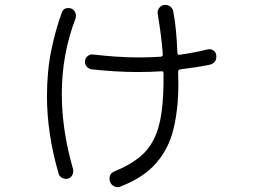

<svg xmlns="http://www.w3.org/2000/svg" viewBox="-20 -773 1040 789"><path d="M474 -6Q471 -5 468.5 -4.5Q466 -4 463 -4Q450 -4 440 -14Q430 -24 430 -38Q430 -61 451 -69Q510 -93 549.5 -124Q589 -155 612 -200.5Q635 -246 644 -312Q653 -378 652 -471Q652 -482 643 -480Q595 -477 547 -477Q500 -477 452 -480Q404 -483 357 -488Q345 -490 337 -498.5Q329 -507 329 -519Q329 -533 339.5 -542Q350 -551 363 -549Q406 -544 453.5 -540.5Q501 -537 552 -537Q596 -537 641 -540Q650 -542 649 -550Q646 -591 641 -629.5Q636 -668 628 -717Q626 -731 635.5 -742Q645 -753 659 -753Q672 -753 681 -745Q690 -737 692 -726Q699 -690 703 -648Q707 -606 709 -556Q709 -547 718 -548Q747 -552 776 -557.5Q805 -563 833 -570Q847 -573 858 -565Q869 -557 869 -541Q869 -514 842 -507Q813 -501 782.5 -496.5Q752 -492 721 -488Q712 -487 712 -478Q712 -466 712.5 -454Q713 -442 713 -430Q713 -327 693.5 -245Q674 -163 622 -103Q570 -43 474 -6ZM251 -38Q241 -38 232.5 -43.5Q224 -49 221 -59Q196 -145 184.5 -224.5Q173 -304 173 -377Q173 -481 191 -567.5Q209 -654 234 -721Q240 -740 261 -740Q275 -740 283.5 -730.5Q292 -721 292 -708Q292 -705 291.5 -702Q291 -699 290 -696Q262 -623 248 -546Q234 -469 234 -387Q234 -238 280 -79Q281 -76 281 -70Q281 -57 273 -47.5Q265 -38 251 -38Z"/></svg>

Font: Kiwi Maru Light
Style: Regular
Weight: 300
Designer: Hiroki-Chan
Version: Version 1.100